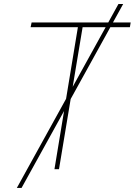

<svg xmlns="http://www.w3.org/2000/svg" viewBox="-20 -839 668 952"><path d="M63.5 92.8 567.4 -819.3H590.8L86.9 92.8ZM131.8 -704.1 136.7 -727.5H627.9L624 -704.1H389.6L272.5 0H250L366.2 -704.1Z"/></svg>

Font: Inter Tight Thin
Style: Italic
Weight: 250
Italic angle: -9.39999°
Designer: Rasmus Andersson
Foundry: rsms
Version: Version 3.004